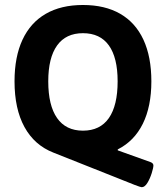

<svg xmlns="http://www.w3.org/2000/svg" viewBox="-20 -635 675 781"><path d="M439.5 82 197.3 -14.2Q120.1 -44.4 79.6 -118.2Q39.1 -191.9 39.1 -304.2Q39.1 -403.8 71.5 -473.4Q104 -543 166.3 -578.9Q228.5 -614.7 317.4 -614.7Q406.7 -614.7 469 -578.9Q531.2 -543 563.5 -473.4Q595.7 -403.8 595.7 -304.2Q595.7 -201.7 560.8 -131.3Q525.9 -61 459 -27.3V-23.4L592.3 24.4Q604 28.8 604 38.1Q604 46.9 597.2 69.1Q590.3 91.3 579.6 108.9Q568.8 126.5 556.6 126.5Q552.2 126.5 527.8 117.2Q503.4 107.9 439.5 82ZM458.5 -304.2Q458.5 -400.4 422.9 -450.2Q387.2 -500 317.4 -500Q248 -500 212.2 -450Q176.3 -399.9 176.3 -304.2Q176.3 -206.1 212.2 -154.8Q248 -103.5 317.4 -103.5Q387.2 -103.5 422.9 -154.8Q458.5 -206.1 458.5 -304.2Z"/></svg>

Font: Jaldi
Style: Bold
Weight: 400
Designer: Pablo Cosgaya and Nicolas Silva
Foundry: Omnibus-Type
Version: Version 1.007